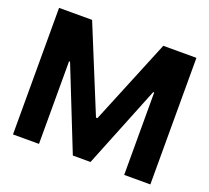

<svg xmlns="http://www.w3.org/2000/svg" viewBox="-124 -883 1130 1037"><g transform="rotate(20 441.5 -364.0)"><path d="M46.9 0V-727.5H236.8L437 -238.8H445.3L646 -727.5H836.4V0H686V-473.6H680.2L491.2 -3.4H389.6L202.1 -474.6H196.3V0Z"/></g></svg>

Font: Inter Tight Stencil
Style: Bold
Weight: 700
Designer: Rasmus Andersson
Foundry: rsms
Version: Version 3.004;Glyphs 3.1.2 (3151)